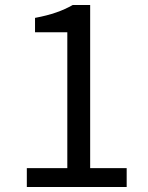

<svg xmlns="http://www.w3.org/2000/svg" viewBox="-20 -753 595 773"><path d="M88 0H490V-76H343V-733H273C233 -710 186 -693 121 -681V-623H251V-76H88Z"/></svg>

Font: Squished Noto Sans CJK JP Regular
Style: Regular
Weight: 400
Designer: Ryoko NISHIZUKA (kana & ideographs); Paul D. Hunt (Latin, Greek & Cyrillic); Wenlong ZHANG (bopomofo); Sandoll Communica
Foundry: Adobe Systems Incorporated
Version: Version 1.004;PS 1.004;hotconv 1.0.82;makeotf.lib2.5.63406